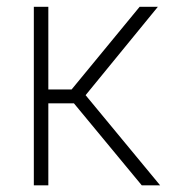

<svg xmlns="http://www.w3.org/2000/svg" viewBox="-20 -556 519 576"><path d="M81.5 0V-535.6H125V-287.6H194.8L398.9 -535.6H453.6L236.8 -270.5L460.4 0H405.3L201.7 -246.1H125V0Z"/></svg>

Font: Inter 20pt ExtraLight
Style: Regular
Weight: 250
Version: Version 4.001;git-66647c0bb